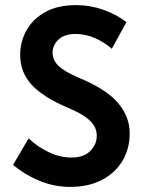

<svg xmlns="http://www.w3.org/2000/svg" viewBox="-20 -721 566 752"><path d="M31 -75 92 -179Q127 -146 171 -125Q215 -104 260 -104Q308 -104 333.5 -129.5Q359 -155 359 -190Q359 -208 350.5 -225Q342 -242 318.5 -260Q295 -278 248 -298Q147 -341 103 -390Q59 -439 59 -506Q59 -559 84.5 -603.5Q110 -648 158.5 -674.5Q207 -701 278 -701Q333 -701 385.5 -682.5Q438 -664 475 -634L418 -530Q388 -556 351.5 -572Q315 -588 276 -588Q232 -588 209 -566Q186 -544 186 -515Q186 -486 208.5 -463.5Q231 -441 292 -415Q396 -372 442 -318Q488 -264 488 -199Q488 -139 460 -91.5Q432 -44 379.5 -16.5Q327 11 255 11Q193 11 135.5 -12.5Q78 -36 31 -75Z"/></svg>

Font: Radio Canada Condensed SemiBold
Style: Regular
Weight: 600
Width: 3
Designer: Charles Daoud, Etienne Aubert Bonn, Alexandre Saumier Demers, Jacques Le Bailly
Foundry: Radio-Canada
Version: Version 2.104; ttfautohint (v1.8.4.7-5d5b);gftools[0.9.28.de